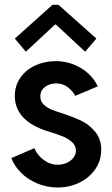

<svg xmlns="http://www.w3.org/2000/svg" viewBox="-20 -789 478 816"><path d="M28.3 -117.2 126 -159.2Q137.7 -130.4 165.3 -109.6Q192.9 -88.9 225.6 -88.9Q246.1 -88.9 263.9 -96.9Q281.7 -105 292.2 -118.9Q302.7 -132.8 302.7 -149.4Q302.7 -169.9 286.4 -184.8Q270 -199.7 248.8 -208.5Q227.5 -217.3 197.3 -226.6Q193.4 -227.5 190.2 -228.8Q187 -230 184.6 -230.5Q43.5 -274.4 43 -380.9Q43 -424.8 66.4 -458.5Q89.8 -492.2 129.2 -510.5Q168.5 -528.8 215.8 -529.3Q257.8 -529.3 293.9 -514.6Q330.1 -500 356 -475.8Q381.8 -451.7 395.5 -421.9L299.8 -381.8Q287.6 -403.8 267.6 -418.9Q247.6 -434.1 218.8 -434.6Q189.9 -434.1 170.7 -419.2Q151.4 -404.3 151.4 -379.9Q151.4 -358.9 164.8 -345.5Q178.2 -332 198.2 -323.7Q218.3 -315.4 255.9 -303.7Q296.4 -290 328.1 -274.4Q359.9 -258.8 385 -228.3Q410.2 -197.8 410.2 -152.3Q410.2 -106.4 384.8 -69.8Q359.4 -33.2 317.1 -12.7Q274.9 7.8 225.6 7.8Q179.7 7.8 139.2 -9Q98.6 -25.9 69.8 -54.4Q41 -83 28.3 -117.2ZM43 -625 203.1 -768.6H228.5L389.6 -625L341.8 -569.3L217.8 -684.6H213.9L89.8 -569.3Z"/></svg>

Font: Reddit Sans Fudge SemiBold
Style: Regular
Weight: 600
Designer: Stephen Hutchings
Foundry: Reddit
Version: Version 1.011